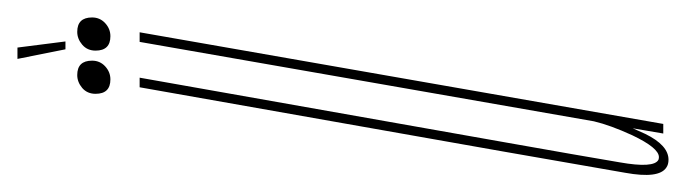

<svg xmlns="http://www.w3.org/2000/svg" viewBox="-325 -477 786 220"><g transform="rotate(-90 68.0 -367.0)"><path d="M25 0 31 -35Q28 -28 24.5 -20.5Q11.5 6 -5 6Q-10.5 6 -14 3.5Q-27 -5 -20 -43.5Q-11.5 -92.5 4.5 -184L78 -600H89L14.5 -179Q-0.5 -94.5 -8 -50Q-15 -10.5 -5 -5.5Q-3.5 -5 -2 -5Q8.5 -5 23 -35.5Q34.5 -60.5 39 -79.5L130 -600H141L36 0ZM87 -633.5Q70.5 -633.5 70.5 -650.5Q70.5 -660 77.2 -665.8Q84 -671.5 92 -671.5Q108.5 -671.5 108.5 -654.5Q108.5 -645.5 102 -639.5Q95.5 -633.5 87 -633.5ZM136.5 -633.5Q120 -633.5 120 -650.5Q120 -660 126.8 -665.8Q133.5 -671.5 141.5 -671.5Q158 -671.5 158 -654.5Q158 -645.5 151.5 -639.5Q145 -633.5 136.5 -633.5ZM121.5 -685 110.5 -740H123.5L130.5 -685Z"/></g></svg>

Font: Anybody UltraCondensed Thin
Style: Italic
Weight: 100
Width: 1
Italic angle: -10°
Designer: Tyler Finck
Foundry: Etcetera Type Company
Version: Version 1.010; ttfautohint (v1.8.3) -l 8 -r 50 -G 200 -x 14 